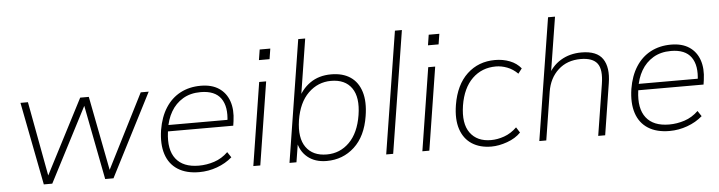

<svg xmlns="http://www.w3.org/2000/svg" viewBox="-46 -940 4320 1153"><g transform="rotate(-5 2114.0 -364.0)"><path d="M178 0 81 -500H126L216 -14H190L441 -500H493L587 -14H560L806 -500H854L598 0H548L453 -491H483L229 0Z M1115 8Q1037 8 986 -24.5Q935 -57 915 -118Q895 -179 908 -264Q921 -342 956 -396.5Q991 -451 1045 -479.5Q1099 -508 1168 -508Q1234 -508 1277 -479.5Q1320 -451 1338 -399.5Q1356 -348 1346 -279L1342 -252H933L939 -290H1326L1309 -277Q1322 -369 1286 -419.5Q1250 -470 1164 -470Q1102 -470 1057 -443Q1012 -416 985 -369.5Q958 -323 950 -263L948 -248Q934 -143 977.5 -87Q1021 -31 1116 -31Q1163 -31 1209 -46Q1255 -61 1292 -97L1314 -64Q1275 -30 1222.5 -11Q1170 8 1115 8Z M1441 0 1520 -500H1562L1483 0ZM1530 -631 1540 -694H1604L1594 -631Z M1883 8Q1813 8 1768 -29Q1723 -66 1712 -131H1722L1701 0H1659L1776 -736H1818L1760 -369H1746Q1774 -434 1827 -471Q1880 -508 1954 -508Q2024 -508 2070 -477Q2116 -446 2134.5 -386Q2153 -326 2139 -240Q2120 -120 2050.5 -56Q1981 8 1883 8ZM1887 -31Q1967 -31 2023.5 -87.5Q2080 -144 2097 -250Q2114 -356 2074.5 -412.5Q2035 -469 1950 -469Q1871 -469 1813 -412.5Q1755 -356 1738 -250Q1722 -144 1762.5 -87.5Q1803 -31 1887 -31Z M2242 0 2359 -736H2401L2284 0Z M2460 0 2539 -500H2581L2502 0ZM2549 -631 2559 -694H2623L2613 -631Z M2876 8Q2807 8 2759 -23Q2711 -54 2691 -114Q2671 -174 2685 -260Q2705 -380 2773.5 -444Q2842 -508 2942 -508Q2990 -508 3031 -492Q3072 -476 3098 -444L3075 -414Q3046 -443 3011.5 -456Q2977 -469 2944 -469Q2859 -469 2801.5 -413Q2744 -357 2727 -253Q2710 -145 2751.5 -88Q2793 -31 2877 -31Q2916 -31 2957 -45.5Q2998 -60 3033 -94L3054 -61Q3022 -28 2971.5 -10Q2921 8 2876 8Z M3165 0 3282 -736H3324L3267 -379H3253Q3283 -442 3337.5 -475Q3392 -508 3463 -508Q3556 -508 3591 -456Q3626 -404 3611 -310L3562 0H3520L3569 -308Q3583 -395 3555 -432Q3527 -469 3455 -469Q3373 -469 3319.5 -420Q3266 -371 3253 -290L3207 0Z M3950 8Q3872 8 3821 -24.5Q3770 -57 3750 -118Q3730 -179 3743 -264Q3756 -342 3791 -396.5Q3826 -451 3880 -479.5Q3934 -508 4003 -508Q4069 -508 4112 -479.5Q4155 -451 4173 -399.5Q4191 -348 4181 -279L4177 -252H3768L3774 -290H4161L4144 -277Q4157 -369 4121 -419.5Q4085 -470 3999 -470Q3937 -470 3892 -443Q3847 -416 3820 -369.5Q3793 -323 3785 -263L3783 -248Q3769 -143 3812.5 -87Q3856 -31 3951 -31Q3998 -31 4044 -46Q4090 -61 4127 -97L4149 -64Q4110 -30 4057.5 -11Q4005 8 3950 8Z"/></g></svg>

Font: Mulish ExtraLight ExtraLight
Style: Italic
Weight: 250
Italic angle: -9°
Version: Version 3.603